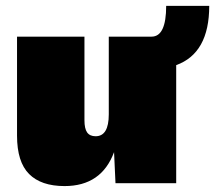

<svg xmlns="http://www.w3.org/2000/svg" viewBox="-20 -625 734 655"><path d="M200.2 9.8Q120.1 9.8 79.1 -31.5Q38.1 -72.8 38.1 -162.1V-500H268.1V-214.8Q268.1 -186 277.3 -173.1Q286.6 -160.2 306.2 -160.2Q351.1 -160.2 351.1 -234.9V-500H497.1Q546.9 -500 546.9 -605H693.8Q693.8 -443.4 581.1 -402.8V0H374L369.1 -106Q326.2 9.8 200.2 9.8Z"/></svg>

Font: Work Sans Black
Style: Regular
Weight: 900
Designer: Wei Huang
Foundry: Wei Huang
Version: Version 2.012